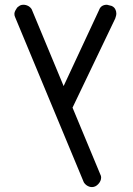

<svg xmlns="http://www.w3.org/2000/svg" viewBox="-20 -594 554 800"><path d="M63.5 -571.3 53.7 -564.5Q49.8 -560.5 47.9 -556.6Q40 -544.9 40 -536.1Q40 -528.3 43 -522.5Q328.1 163.1 328.6 164.1Q329.1 165 330.1 167Q337.9 178.7 351.6 183.6Q357.4 185.5 363.3 185.5Q377.9 185.5 389.6 172.9Q401.4 160.2 401.4 145.5Q401.4 138.7 398.4 133.8L282.2 -145.5L460 -516.6Q464.8 -530.3 464.8 -536.1Q464.8 -542 463.9 -545.4Q462.9 -548.8 461.9 -551.8Q458 -563.5 445.3 -569.3Q430.7 -573.2 425.8 -574.2Q400.4 -574.2 392.6 -551.8L245.1 -235.4Q113.3 -552.7 112.3 -554.7Q110.4 -558.6 106.4 -562.5L100.6 -567.4Q93.8 -571.3 88.4 -572.8Q83 -574.2 76.7 -574.2Q70.3 -574.2 63.5 -571.3Z"/></svg>

Font: FakePearl
Style: Light
Weight: 350
Version: Version 1.2